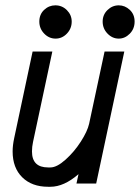

<svg xmlns="http://www.w3.org/2000/svg" viewBox="-20 -695 530 727"><path d="M251.5 -613.3Q251.5 -586.9 233.4 -567.9Q215.3 -548.8 190.4 -548.8Q165.5 -548.8 147.2 -567.9Q128.9 -586.9 128.9 -613.3Q128.9 -640.6 147.2 -657.7Q165.5 -674.8 189.5 -674.8Q215.3 -674.8 233.4 -656.5Q251.5 -638.2 251.5 -613.3ZM429.7 -548.8Q405.3 -548.8 387 -567.9Q368.7 -586.9 368.7 -613.3Q368.7 -639.2 387 -657Q405.3 -674.8 429.7 -674.8Q453.1 -674.8 471.4 -657.7Q489.7 -640.6 489.7 -613.3Q489.7 -585.9 471.4 -567.4Q453.1 -548.8 429.7 -548.8ZM105 -157.2Q101.1 -139.2 101.1 -121.6Q101.1 -61 162.1 -61H170.9Q195.3 -61 228.3 -90.6Q261.2 -120.1 286.1 -158.9Q311 -197.8 317.4 -226.1L376 -500H450.7L344.2 0H269.5L277.3 -35.6Q222.2 12.2 170.9 12.2H162.1Q100.6 12.2 64.2 -23.7Q27.8 -59.6 27.8 -121.6Q27.8 -144.5 33.7 -171.9L103.5 -500H178.2Z"/></svg>

Font: Anka/Coder Narrow
Style: Italic
Weight: 400
Width: 3
Italic angle: -12°
Monospace: yes
Version: Version 001.100